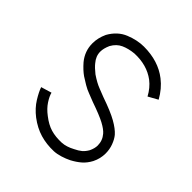

<svg xmlns="http://www.w3.org/2000/svg" viewBox="-195 -872 1025 1025"><g transform="rotate(45 317.5 -359.5)"><path d="M456 -622Q393 -669 302 -665Q261 -661 230 -647Q199 -633 180 -599Q166 -568 166 -543Q166 -509 191 -480Q205 -462 234 -439Q274 -412 304 -401L350 -383Q431 -355 472.5 -331.5Q514 -308 535 -284Q550 -266 560.5 -238Q571 -210 571 -179Q571 -140 553 -104Q537 -74 515 -55Q493 -36 463 -20Q441 -9 415 -1Q389 7 367 8Q313 10 265.5 -4Q218 -18 173 -52Q133 -83 109.5 -121Q86 -159 77 -186L137 -204Q142 -183 160.5 -154.5Q179 -126 211 -102Q248 -73 283.5 -62.5Q319 -52 365 -54Q398 -56 435 -76Q458 -87 472.5 -99Q487 -111 499 -132Q511 -158 511 -179Q511 -216 487 -244Q472 -262 437.5 -280.5Q403 -299 328 -325L282 -343Q262 -350 239 -363.5Q216 -377 198 -389Q171 -408 143 -440Q105 -486 105 -545Q105 -586 124 -627Q156 -684 209.5 -705.5Q263 -727 312 -727Q421 -727 494 -670Q538 -636 568 -582L514 -552Q491 -595 456 -622Z"/></g></svg>

Font: SUIT Light
Style: Regular
Weight: 300
Designer: Sunn Youn; Korean Glyphs from Source Han Sans (Sandoll Communications; Soo-young Jang, Joo-yeon Kang)
Foundry: Sunn
Version: Version 1.006